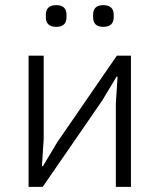

<svg xmlns="http://www.w3.org/2000/svg" viewBox="-20 -731 624 751"><path d="M200.2 -626Q159.2 -626 159.2 -664.1V-672.9Q159.2 -710.9 200.2 -710.9Q240.2 -710.9 240.2 -672.9V-664.1Q240.2 -626 200.2 -626ZM383.8 -626Q344.2 -626 344.2 -664.1V-672.9Q344.2 -710.9 383.8 -710.9Q424.8 -710.9 424.8 -672.9V-664.1Q424.8 -626 383.8 -626ZM91.8 0V-513.2H150.9V-187L144 -81.1H147.9L204.1 -174.8L437 -513.2H492.2V0H433.1V-326.2L439.9 -431.2H436L379.9 -337.9L147 0Z"/></svg>

Font: Anuphan Light
Style: Regular
Weight: 300
Designer: Mike Abbink, Paul van der Laan, Pieter van Rosmalen, Mint Tantisuwanna
Foundry: Bold Monday; Cadson Demak
Version: Version 3.002;hotconv 1.0.109;makeotfexe 2.5.65596